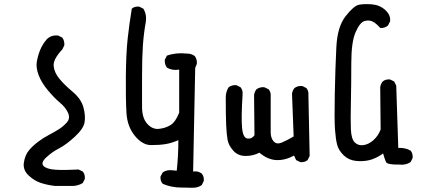

<svg xmlns="http://www.w3.org/2000/svg" viewBox="-20 -760 2040 914"><path d="M240.2 125Q207 121.1 175.8 111.3Q144.5 101.6 116.2 75.2Q87.9 48.8 93.8 12.7Q99.6 -23.4 119.1 -45.9Q138.7 -68.4 163.1 -86.4Q187.5 -104.5 211.9 -117.2Q236.3 -129.9 258.3 -143.6Q280.3 -157.2 297.9 -176.8Q315.4 -196.3 304.2 -222.2Q293 -248 265.6 -271Q238.3 -293.9 208 -330.1Q177.7 -366.2 164.1 -401.9Q150.4 -437.5 155.3 -466.3Q160.2 -495.1 170.9 -521.5Q181.6 -547.9 201.2 -571.3Q222.7 -594.7 256.8 -590.8L276.4 -581.1Q288.1 -565.4 286.1 -543.9L276.4 -524.4Q232.4 -477.5 235.4 -446.3Q238.3 -415 262.2 -385.7Q286.1 -356.4 326.2 -322.8Q366.2 -289.1 377 -249.5Q387.7 -210 382.8 -178.7Q377.9 -147.5 335.9 -108.9Q293.9 -70.3 261.2 -53.7Q228.5 -37.1 200.7 -11.2Q172.9 14.6 187 29.8Q201.2 44.9 242.7 47.9Q284.2 50.8 354.5 46.9L374 56.6Q385.7 70.3 383.8 91.8L374 111.3Q354.5 123 331.1 125Z M842.8 132.8Q795.9 132.8 754.9 115.2Q742.2 101.6 744.1 80.1L754.9 60.5Q774.4 46.9 801.8 50.8L821.3 52.7Q825.2 17.6 827.1 -19Q829.1 -55.7 829.1 -92.8Q797.9 -79.1 769 -74.2Q740.2 -69.3 699.2 -69.3Q658.2 -69.3 622.1 -113.3Q585.9 -157.2 582 -222.7Q578.1 -288.1 579.1 -397.5Q580.1 -506.8 587.9 -577.6Q595.7 -648.4 607.4 -718.8Q621.1 -730.5 642.6 -728.5L662.1 -718.8Q679.7 -691.4 673.8 -654.3Q664.1 -599.6 660.2 -543.5Q656.2 -487.3 656.2 -396.5Q656.2 -305.7 656.2 -252Q656.2 -198.2 680.7 -170.9Q705.1 -143.6 735.8 -146.5Q766.6 -149.4 791 -164.1Q815.4 -178.7 833 -223.6V-428.7Q799.8 -422.9 774.4 -438.5Q762.7 -454.1 764.6 -475.6L774.4 -495.1Q817.4 -510.7 870.1 -504.9Q891.6 -504.9 907.2 -493.2Q918.9 -477.5 917 -456.1L909.2 -436.5L899.4 56.6Q922.9 52.7 940.4 66.4Q952.1 80.1 950.2 101.6L940.4 121.1Q920.9 134.8 894.5 133.8Q868.2 132.8 842.8 132.8Z M1409.2 11.7 1389.6 2 1379.9 -19.5Q1336.9 3.9 1295.4 2Q1253.9 0 1214.8 -33.2Q1185.5 -17.6 1149.4 -17.6Q1113.3 -17.6 1090.8 -42.5Q1068.4 -67.4 1063.5 -93.8Q1058.6 -120.1 1056.6 -166Q1054.7 -211.9 1054.7 -295.9Q1054.7 -323.2 1068.4 -344.7Q1084 -356.4 1105.5 -354.5L1125 -344.7Q1136.7 -331.1 1134.8 -309.6Q1127.9 -201.2 1132.3 -152.3Q1136.7 -103.5 1157.7 -100.6Q1178.7 -97.7 1191.4 -116.2L1189.5 -307.6Q1191.4 -323.2 1201.2 -335Q1216.8 -346.7 1238.3 -344.7L1258.8 -335Q1270.5 -321.3 1268.6 -299.8Q1268.6 -159.2 1268.6 -130.9Q1268.6 -102.5 1282.7 -86.9Q1296.9 -71.3 1320.8 -81.1Q1344.7 -90.8 1377.9 -110.4L1370.1 -313.5Q1372.1 -329.1 1381.8 -340.8Q1397.5 -352.5 1418.9 -350.6L1438.5 -340.8Q1450.2 -327.1 1448.2 -305.7L1454.1 -17.6L1444.3 2Q1430.7 13.7 1409.2 11.7Z M1879.9 23.4Q1823.2 24.4 1817.4 11.2Q1811.5 -2 1803.7 -29.3Q1770.5 -5.9 1739.7 2Q1709 9.8 1673.8 5.9Q1638.7 2 1615.2 -21.5Q1591.8 -44.9 1585 -70.8Q1578.1 -96.7 1574.7 -143.1Q1571.3 -189.5 1573.7 -313Q1576.2 -436.5 1581.1 -534.7Q1585.9 -632.8 1625 -682.6Q1664.1 -732.4 1688.5 -737.3Q1712.9 -742.2 1750.5 -739.3Q1788.1 -736.3 1814.5 -711.9Q1840.8 -687.5 1836.9 -658.2L1827.1 -638.7Q1811.5 -625 1790 -627Q1770.5 -649.4 1753.4 -657.7Q1736.3 -666 1714.8 -659.7Q1693.4 -653.3 1672.9 -606.9Q1652.3 -560.5 1652.3 -459.5Q1652.3 -358.4 1650.4 -273.9Q1648.4 -189.5 1650.4 -144Q1652.3 -98.6 1668.9 -82Q1685.5 -65.4 1710.9 -69.3Q1736.3 -73.2 1758.8 -93.8Q1781.2 -114.3 1792 -143.6L1790 -344.7Q1792 -360.4 1801.8 -372.1Q1815.4 -383.8 1836.9 -381.8L1856.4 -372.1L1866.2 -352.5L1876 -55.7Q1909.2 -57.6 1934.6 -43Q1946.3 -29.3 1944.3 -7.8L1934.6 11.7Q1911.1 27.3 1879.9 23.4Z"/></svg>

Font: NaikaiFont
Style: Regular
Weight: 400
Version: Version 1.67